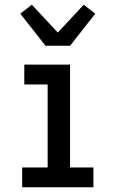

<svg xmlns="http://www.w3.org/2000/svg" viewBox="-20 -794 490 814"><path d="M74 0V-84H182V-436H83V-520H277V-84H376V0ZM173 -600 66 -736 115 -774 225 -656 335 -774 384 -736 277 -600Z"/></svg>

Font: Iosevka Etoile Medium
Style: Regular
Weight: 500
Designer: Belleve Invis
Foundry: Belleve Invis
Version: Version 22.1.2; ttfautohint (v1.8.4)